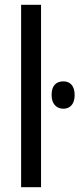

<svg xmlns="http://www.w3.org/2000/svg" viewBox="-20 -780 331 800"><path d="M151 0H68V-760H151ZM244 -441Q266 -441 278.5 -426.5Q291 -412 291 -384Q291 -357 278.5 -342Q266 -327 244 -327Q222 -327 208.5 -342Q195 -357 195 -384Q195 -413 208 -427Q221 -441 244 -441Z"/></svg>

Font: Noto Sans Display Condensed
Style: Regular
Weight: 400
Width: 3
Designer: Monotype Design Team
Foundry: Monotype Imaging Inc.
Version: Version 2.003